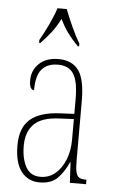

<svg xmlns="http://www.w3.org/2000/svg" viewBox="-55 -804 509 851"><g transform="rotate(5 200.0 -378.0)"><path d="M153 10Q103 10 72.5 -28.5Q42 -67 42 -146Q42 -224 85.5 -261.5Q129 -299 218 -303L281 -306V-371Q281 -451 259.5 -484Q238 -517 190 -517Q143 -517 118.5 -488.5Q94 -460 94 -395Q73 -395 73 -438Q73 -482 104.5 -512Q136 -542 191 -542Q250 -542 279.5 -502.5Q309 -463 309 -366V-103Q309 -66 313.5 -48.5Q318 -31 328.5 -25.5Q339 -20 358 -20H360V0H288L283 -91H281Q262 -48 234 -19Q206 10 153 10ZM155 -15Q193 -15 221 -38.5Q249 -62 265 -102Q281 -142 281 -191V-283L219 -280Q139 -277 104.5 -242.5Q70 -208 70 -146Q70 -88 90.5 -51.5Q111 -15 155 -15ZM98 -619Q115 -648 135 -690Q155 -732 166 -766H207Q220 -732 239 -690Q258 -648 276 -619V-606H270Q242 -635 223.5 -660Q205 -685 188 -721Q170 -685 150.5 -660Q131 -635 104 -606H98Z"/></g></svg>

Font: Noto Serif Myanmar ExtraCondensed Thin
Style: Regular
Weight: 100
Width: 2
Designer: Ben Mitchell and the Monotype Design Team
Foundry: Monotype Imaging Inc.
Version: Version 2.106; ttfautohint (v1.8.4.7-5d5b)